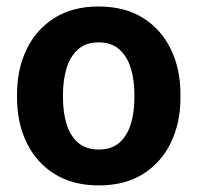

<svg xmlns="http://www.w3.org/2000/svg" viewBox="-20 -558 604 588"><path d="M32.2 -258.8V-269Q32.2 -346.2 61.5 -407Q90.8 -467.8 146.5 -502.9Q202.1 -538.1 281.7 -538.1Q362.3 -538.1 418.2 -502.9Q474.1 -467.8 503.4 -407Q532.7 -346.2 532.7 -269V-258.8Q532.7 -182.1 503.4 -121.3Q474.1 -60.5 418.5 -25.4Q362.8 9.8 282.7 9.8Q202.6 9.8 146.7 -25.4Q90.8 -60.5 61.5 -121.3Q32.2 -182.1 32.2 -258.8ZM172.9 -269V-258.8Q172.9 -214.8 183.6 -179Q194.3 -143.1 218.5 -121.6Q242.7 -100.1 282.7 -100.1Q322.3 -100.1 346.2 -121.6Q370.1 -143.1 380.9 -179Q391.6 -214.8 391.6 -258.8V-269Q391.6 -312 380.9 -348.1Q370.1 -384.3 345.9 -406.2Q321.8 -428.2 281.7 -428.2Q242.2 -428.2 218.3 -406.2Q194.3 -384.3 183.6 -348.1Q172.9 -312 172.9 -269Z"/></svg>

Font: Vazirmatn UI
Style: Bold
Weight: 700
Designer: Saber Rastikerdar
Foundry: Saber Rastikerdar
Version: Version 33.003